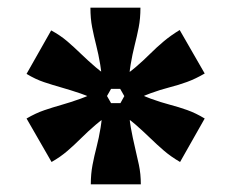

<svg xmlns="http://www.w3.org/2000/svg" viewBox="-20 -774 601 499"><path d="M114 -353 49 -466Q73 -480 95 -487.5Q117 -495 140 -501.5Q163 -508 189.5 -517.5Q216 -527 247 -544L280 -486Q250 -468 229 -450Q208 -432 191 -415Q174 -398 155.5 -382Q137 -366 114 -353ZM215 -754H345Q345 -726 340.5 -703Q336 -680 330 -656.5Q324 -633 319.5 -606Q315 -579 314 -543H246Q245 -579 240.5 -606Q236 -633 230 -656.5Q224 -680 219.5 -703Q215 -726 215 -754ZM49 -582 113 -695Q137 -682 155 -666.5Q173 -651 190.5 -634Q208 -617 229 -599Q250 -581 280 -563L247 -505Q216 -522 189.5 -531Q163 -540 140 -546.5Q117 -553 94.5 -560.5Q72 -568 49 -582ZM216 -295Q216 -322 220.5 -345.5Q225 -369 231 -392Q237 -415 241.5 -442.5Q246 -470 247 -506H315Q315 -470 320 -442.5Q325 -415 330.5 -392Q336 -369 341 -345.5Q346 -322 346 -295ZM314 -505 281 -563Q311 -581 332 -599Q353 -617 370 -634Q387 -651 405.5 -666.5Q424 -682 447 -696L512 -583Q488 -569 466 -561Q444 -553 420.5 -547Q397 -541 371 -531.5Q345 -522 314 -505ZM448 -353Q424 -367 406 -382.5Q388 -398 370.5 -415Q353 -432 332.5 -450Q312 -468 282 -486L314 -544Q346 -527 372 -517.5Q398 -508 421 -502Q444 -496 466.5 -488Q489 -480 512 -466Z"/></svg>

Font: Roboto Serif 20pt ExtraBold
Style: Regular
Weight: 800
Version: Version 1.008